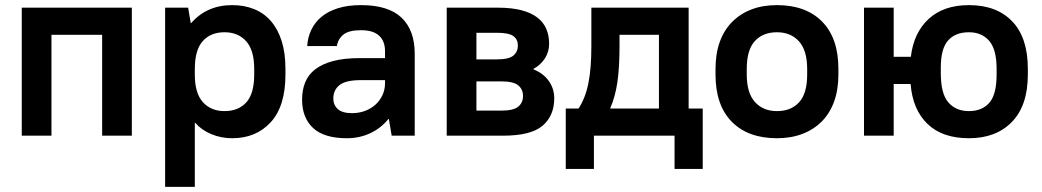

<svg xmlns="http://www.w3.org/2000/svg" viewBox="-20 -530 4070 750"><path d="M65 -500H495V0H379V-394H181V0H65Z M625 -500H715L725 -440H727Q788 -510 887 -510Q934 -510 972.5 -494.5Q1011 -479 1038 -448Q1065 -417 1080 -370.5Q1095 -324 1095 -261V-239Q1095 -115 1037.5 -52.5Q980 10 887 10Q844 10 805.5 -6Q767 -22 743 -50H741V200H625ZM857 -96Q911 -96 942 -130Q973 -164 973 -239V-261Q973 -334 941.5 -369Q910 -404 857 -404Q803 -404 772 -369.5Q741 -335 741 -260V-238Q741 -166 772.5 -131Q804 -96 857 -96Z M1335 10Q1246 10 1203 -30Q1160 -70 1160 -141Q1160 -178 1172 -208Q1184 -238 1211 -259Q1238 -280 1281 -291.5Q1324 -303 1385 -303H1484V-330Q1484 -369 1461 -390.5Q1438 -412 1390 -412Q1342 -412 1321 -394.5Q1300 -377 1296 -350H1180Q1182 -384 1196 -413.5Q1210 -443 1236 -464.5Q1262 -486 1300.5 -498Q1339 -510 1390 -510Q1497 -510 1548.5 -461Q1600 -412 1600 -320V0H1510L1499 -65H1497Q1468 -29 1426 -9.5Q1384 10 1335 10ZM1355 -88Q1383 -88 1406.5 -97Q1430 -106 1447 -121.5Q1464 -137 1474 -158.5Q1484 -180 1484 -205V-217H1390Q1330 -217 1306 -197.5Q1282 -178 1282 -145Q1282 -120 1299.5 -104Q1317 -88 1355 -88Z M1725 -500H1925Q1979 -500 2017 -490Q2055 -480 2079 -461.5Q2103 -443 2114 -417Q2125 -391 2125 -359Q2125 -328 2109 -302.5Q2093 -277 2064 -261V-259Q2102 -244 2123.5 -214Q2145 -184 2145 -146Q2145 -78 2099.5 -39Q2054 0 1945 0H1725ZM2003 -352Q2003 -376 1985.5 -389Q1968 -402 1920 -402H1841V-298H1920Q1968 -298 1985.5 -313Q2003 -328 2003 -352ZM2023 -155Q2023 -181 2004.5 -196.5Q1986 -212 1940 -212H1841V-98H1940Q1986 -98 2004.5 -113.5Q2023 -129 2023 -155Z M2190 -106H2240Q2253 -126 2262.5 -150Q2272 -174 2278 -203Q2284 -232 2287 -268.5Q2290 -305 2290 -350V-500H2670V-106H2725V130H2615V0H2300V130H2190ZM2554 -106V-394H2400V-350Q2400 -265 2391.5 -208Q2383 -151 2364 -108V-106Z M3015 10Q2902 10 2838.5 -54.5Q2775 -119 2775 -239V-261Q2775 -320 2791.5 -366Q2808 -412 2839.5 -444Q2871 -476 2915 -493Q2959 -510 3015 -510Q3128 -510 3191.5 -445.5Q3255 -381 3255 -261V-239Q3255 -180 3238.5 -134Q3222 -88 3190.5 -56Q3159 -24 3114.5 -7Q3070 10 3015 10ZM3015 -96Q3070 -96 3101.5 -130.5Q3133 -165 3133 -239V-261Q3133 -333 3101 -368.5Q3069 -404 3015 -404Q2960 -404 2928.5 -369.5Q2897 -335 2897 -261V-239Q2897 -167 2929 -131.5Q2961 -96 3015 -96Z M3355 -500H3471V-308H3538Q3549 -402 3607.5 -456Q3666 -510 3765 -510Q3873 -510 3934 -446.5Q3995 -383 3995 -261V-239Q3995 -118 3933 -54Q3871 10 3765 10Q3661 10 3603 -46Q3545 -102 3537 -202H3471V0H3355ZM3765 -96Q3816 -96 3844.5 -128.5Q3873 -161 3873 -239V-261Q3873 -337 3844 -370.5Q3815 -404 3765 -404Q3712 -404 3683.5 -372Q3655 -340 3655 -266V-244Q3655 -164 3684.5 -130Q3714 -96 3765 -96Z"/></svg>

Font: PT Root UI Bold
Style: Regular
Weight: 700
Designer: Vitaly Kuzmin
Foundry: ParaType Ltd.
Version: Version 2.000G